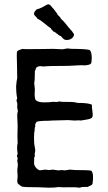

<svg xmlns="http://www.w3.org/2000/svg" viewBox="-20 -881 503 892"><path d="M222 -847Q224 -845 229 -839.5Q234 -834 236 -830Q247 -817 249 -811Q260 -802 263 -794Q268 -790 273 -784.5Q278 -779 284 -772Q290 -765 293 -761Q296 -756 306.5 -745Q317 -734 321 -726Q322 -726 322.5 -724.5Q323 -723 324 -723Q324 -709 311 -701Q298 -693 283 -696Q279 -697 275.5 -700Q272 -703 268.5 -707Q265 -711 263 -713Q255 -715 244.5 -724.5Q234 -734 227 -735Q226 -738 221.5 -742Q217 -746 216 -750Q207 -755 187.5 -771.5Q168 -788 154 -794Q153 -798 146 -804Q139 -810 138 -816Q138 -821 140 -825Q142 -829 146 -832.5Q150 -836 151 -838Q160 -839 176 -847Q201 -862 205 -861Q212 -861 222 -847ZM139 -213 144 -183Q144 -181 142.5 -174.5Q141 -168 141 -165L142 -158Q142 -152 139 -151Q139 -145 138.5 -132Q138 -119 139 -116Q146 -98 161 -91Q164 -89 175.5 -91Q187 -93 189 -93Q192 -93 198.5 -92Q205 -91 208 -91Q211 -91 217 -92Q223 -93 226 -93Q230 -93 236 -91.5Q242 -90 246 -90Q250 -89 257.5 -90Q265 -91 267 -91Q269 -91 276 -90Q283 -89 286 -90Q289 -90 295 -91.5Q301 -93 304 -93Q308 -93 317 -92Q326 -91 330 -91Q392 -91 404 -88Q417 -75 410 -28Q408 -20 393 -16Q391 -13 386 -12.5Q381 -12 376 -12.5Q371 -13 366 -12Q362 -13 357 -11Q352 -9 349 -9Q333 -12 301 -11Q269 -10 251 -12Q238 -9 207 -9Q199 -9 183 -10Q167 -11 159 -11Q94 -11 82 -14Q79 -15 63 -28Q61 -32 60.5 -37.5Q60 -43 61 -50Q62 -57 62 -61Q59 -91 62 -105Q62 -107 62.5 -110.5Q63 -114 63 -115Q62 -118 61.5 -126Q61 -134 60 -137Q65 -144 59 -154Q58 -158 60 -161.5Q62 -165 62 -168Q57 -196 62 -216Q60 -241 62 -298Q62 -305 61 -319.5Q60 -334 60 -344.5Q60 -355 63 -364Q63 -369 61 -375.5Q59 -382 60 -388Q62 -402 57 -411Q56 -415 58 -419Q60 -423 60 -425Q55 -444 55 -481Q57 -507 60 -518Q60 -527 59.5 -548Q59 -569 59 -580Q57 -632 59 -641Q61 -645 65.5 -647Q70 -649 76 -651Q82 -653 85 -654Q86 -652 156 -653Q226 -654 227 -654Q235 -654 249.5 -653Q264 -652 271 -652Q275 -652 282.5 -654Q290 -656 292 -656Q296 -656 303 -655Q310 -654 314 -654Q375 -654 396 -649Q410 -636 405 -592Q404 -586 399.5 -583Q395 -580 384 -578.5Q373 -577 371 -577Q364 -579 334 -577Q304 -575 297 -575Q200 -575 182 -572Q159 -576 152 -569Q148 -568 146 -560.5Q144 -553 142 -551Q142 -504 139 -496Q142 -466 142 -465Q139 -430 145 -417Q155 -406 181.5 -405.5Q208 -405 227 -408Q231 -408 237 -407.5Q243 -407 247 -407.5Q251 -408 254 -410Q266 -407 296 -407.5Q326 -408 339 -403Q395 -403 407 -394Q406 -385 409.5 -362.5Q413 -340 407 -334Q400 -328 379.5 -325Q359 -322 355 -321Q351 -322 346.5 -322Q342 -322 336 -321.5Q330 -321 327 -321Q321 -321 311.5 -322Q302 -323 297 -323Q275 -323 219 -321Q218 -321 214 -320.5Q210 -320 208 -320Q161 -320 150 -315Q141 -304 144 -293Q141 -290 141 -279.5Q141 -269 139 -266Q137 -238 139 -213Z"/></svg>

Font: FuturaRenner
Style: Regular
Weight: 400
Designer: BSozoo
Foundry: BSozoo
Version: Version 1.001;PS 001.001;hotconv 1.0.70;makeotf.lib2.5.58329